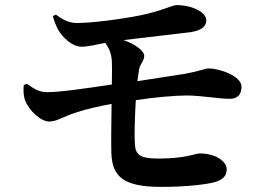

<svg xmlns="http://www.w3.org/2000/svg" viewBox="-20 -732 1040 752"><path d="M73 -399C71 -376 72 -358 78 -339C94 -299 139 -256 173 -256C202 -256 224 -274 280 -292C318 -305 369 -316 417 -325C416 -253 415 -178 416 -135C419 -45 456 0 611 0C714 0 785 -10 815 -17C846 -25 868 -38 868 -69C868 -98 828 -131 762 -131C743 -131 711 -111 599 -111C526 -111 510 -127 508 -171C506 -207 508 -275 512 -340C589 -351 664 -358 711 -358C769 -358 843 -344 883 -345C911 -346 926 -363 926 -392C926 -436 836 -464 798 -464C784 -464 760 -453 705 -443L518 -414L525 -462C530 -483 545 -494 545 -514C545 -531 513 -558 464 -575L726 -606C773 -613 788 -631 788 -653C788 -682 737 -712 670 -712C656 -712 613 -689 530 -672C452 -656 336 -642 284 -642C256 -641 228 -652 199 -675L187 -669C192 -651 198 -634 207 -617C225 -584 264 -549 299 -549C328 -549 363 -559 392 -564C406 -546 416 -524 418 -494C419 -476 419 -442 418 -401C323 -387 218 -371 164 -371C133 -371 112 -385 85 -404Z"/></svg>

Font: Noto Serif SC
Style: Bold
Weight: 700
Designer: Ryoko NISHIZUKA 西塚涼子 (kana & ideographs); Frank Grießhammer (Latin, Greek & Cyrillic); Wenlong ZHANG 张文龙 (bopomofo); San
Foundry: Adobe
Version: Version 2.001;hotconv 1.1.0;makeotfexe 2.6.0